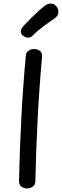

<svg xmlns="http://www.w3.org/2000/svg" viewBox="-20 -1044 349 1081"><path d="M125 -727Q126 -748 140 -758Q154 -768 171 -768Q190 -768 204 -758Q218 -748 217 -726Q201 -551 192 -375.5Q183 -200 179 -24Q179 -3 164.5 7Q150 17 133 17Q115 17 101 7Q87 -3 87 -25Q91 -200 100 -376Q109 -552 125 -727ZM139 -832Q125 -832 111 -842Q97 -852 97 -866Q97 -876 103 -885Q109 -894 116 -902Q134 -921 155.5 -942.5Q177 -964 198 -983Q219 -1002 233 -1012Q242 -1019 250.5 -1021.5Q259 -1024 266 -1024Q278 -1024 288 -1017Q298 -1010 303.5 -1000Q309 -990 309 -978Q309 -955 288 -941Q267 -927 229.5 -899.5Q192 -872 163 -843Q152 -832 139 -832Z"/></svg>

Font: Playpen Sans
Style: Regular
Weight: 400
Designer: Laura Meseguer, Veronika Burian, José Scaglione, Kostas Bartsokas, Vera Evstafieva, Tom Grace, Yorlmar Campos
Foundry: TypeTogether
Version: Version 2.000